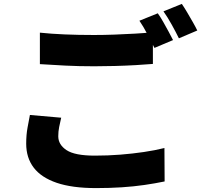

<svg xmlns="http://www.w3.org/2000/svg" viewBox="-20 -898 1040 982"><path d="M184 -731Q240 -725 310 -722Q380 -719 461 -719Q511 -719 565.5 -721Q620 -723 671.5 -726Q723 -729 762 -733V-571Q727 -568 675 -565Q623 -562 567 -560.5Q511 -559 462 -559Q382 -559 314 -562.5Q246 -566 184 -570ZM293 -296Q287 -271 282.5 -248Q278 -225 278 -201Q278 -158 320.5 -130Q363 -102 465 -102Q532 -102 595 -107Q658 -112 715.5 -120.5Q773 -129 821 -141L822 30Q774 40 719 48Q664 56 602.5 60Q541 64 471 64Q349 64 270 37Q191 10 152.5 -40.5Q114 -91 114 -163Q114 -209 121 -246Q128 -283 133 -310ZM787 -830Q800 -812 814.5 -786.5Q829 -761 842.5 -736Q856 -711 865 -693L770 -653Q754 -684 733.5 -723.5Q713 -763 693 -792ZM910 -878Q923 -859 938 -833.5Q953 -808 967 -783.5Q981 -759 989 -742L895 -702Q880 -733 858 -772.5Q836 -812 816 -840Z"/></svg>

Font: Noto Sans JP Thin Black
Style: Regular
Weight: 900
Version: Version 2.004-H2;hotconv 1.0.118;makeotfexe 2.5.65603